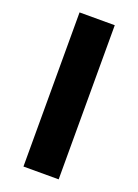

<svg xmlns="http://www.w3.org/2000/svg" viewBox="-132 -731 567 789"><g transform="rotate(20 152.0 -337.0)"><path d="M75 0V-674H229V0Z"/></g></svg>

Font: Hind Variable Light
Style: Regular
Weight: 300
Designer: Manushi Parikh, Satya Rajpurohit
Foundry: Indian Type Foundry
Version: Version 3.000